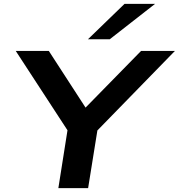

<svg xmlns="http://www.w3.org/2000/svg" viewBox="-20 -967 919 987"><path d="M280 0 337 -361 348 -265 61 -705H231L421 -412H418L705 -705H879L450 -265L491 -361L433 0ZM432 -765 620 -947H777L544 -765Z"/></svg>

Font: Nunito Sans 7pt Expanded
Style: Bold Italic
Weight: 700
Width: 7
Italic angle: -9°
Designer: Vernon Adams
Foundry: Vernon Adams
Version: Version 3.101;gftools[0.9.27]